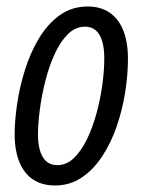

<svg xmlns="http://www.w3.org/2000/svg" viewBox="-20 -565 442 595"><path d="M150.4 9.8Q110.8 9.8 83 -8.3Q55.2 -26.4 40.3 -62.3Q25.4 -98.1 25.4 -150.4Q25.4 -190.4 33 -242.2Q40.5 -293.9 56.9 -346.9Q73.2 -399.9 99.9 -444.8Q126.5 -489.7 164.3 -517.3Q202.1 -544.9 252.4 -544.9Q291.5 -544.9 319.3 -526.1Q347.2 -507.3 361.8 -471.2Q376.5 -435.1 376.5 -382.3Q376.5 -333.5 367.9 -279.3Q359.4 -225.1 341.8 -173.8Q324.2 -122.6 297.1 -81.1Q270 -39.6 233.4 -14.9Q196.8 9.8 150.4 9.8ZM157.7 -53.2Q186 -53.2 209 -75.2Q231.9 -97.2 249.5 -133.5Q267.1 -169.9 279.1 -213.9Q291 -257.8 297.1 -302.2Q303.2 -346.7 303.2 -384.3Q303.2 -415.5 296.6 -437.5Q290 -459.5 276.9 -470.9Q263.7 -482.4 243.7 -482.4Q213.4 -482.4 189.7 -458.5Q166 -434.6 148.7 -396Q131.3 -357.4 120.1 -312.5Q108.9 -267.6 103.3 -224.4Q97.7 -181.2 97.7 -149.4Q97.7 -102.5 112.8 -77.9Q127.9 -53.2 157.7 -53.2Z"/></svg>

Font: Open Sans Condensed
Style: Italic
Weight: 400
Width: 3
Italic angle: -12°
Designer: Monotype Design Team
Foundry: Monotype Imaging Inc.
Version: Version 3.000